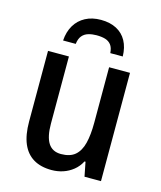

<svg xmlns="http://www.w3.org/2000/svg" viewBox="-113 -831 772 923"><g transform="rotate(15 272.5 -369.5)"><path d="M475 -539V0H393L379 -71H374Q360 -44 337.5 -26Q315 -8 288 1Q261 10 231 10Q177 10 140.5 -12Q104 -34 85.5 -77.5Q67 -121 67 -187V-539H171V-205Q171 -140 191.5 -108Q212 -76 255 -76Q300 -76 325 -97.5Q350 -119 360.5 -160.5Q371 -202 371 -263V-539ZM275 -749Q320 -749 352.5 -732Q385 -715 402.5 -683Q420 -651 421 -606H359Q357 -633 346 -647Q335 -661 317 -666.5Q299 -672 273 -672Q252 -672 233 -666.5Q214 -661 202 -646.5Q190 -632 187 -606H124Q127 -650 146 -682Q165 -714 198 -731.5Q231 -749 275 -749Z"/></g></svg>

Font: Noto Sans Display SemiCondensed Medium
Style: Regular
Weight: 500
Width: 4
Designer: Monotype Design Team
Foundry: Monotype Imaging Inc.
Version: Version 2.003